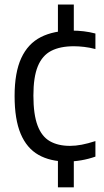

<svg xmlns="http://www.w3.org/2000/svg" viewBox="-20 -682 444 822"><path d="M267 9.5Q195 9.5 144.8 -19Q94.5 -47.5 68.5 -109.2Q42.5 -171 42.5 -271Q42.5 -371.5 71 -433.2Q99.5 -495 154.5 -523Q209.5 -551 288.5 -551Q313.5 -551 338.8 -548Q364 -545 388.5 -538.5V-472Q364 -478.5 340.5 -481.2Q317 -484 296 -484Q237.5 -484 199.2 -464.2Q161 -444.5 142 -398.5Q123 -352.5 123 -273Q123 -192 140.8 -144.8Q158.5 -97.5 193.5 -77.5Q228.5 -57.5 279.5 -57.5Q303.5 -57.5 329.8 -62.5Q356 -67.5 388.5 -78V-11.5Q358.5 -1 328 4.2Q297.5 9.5 267 9.5ZM228 120V-7.5H296V120ZM228 -535V-662.5H296V-535Z"/></svg>

Font: Encode Sans SC SemiCondensed
Style: Regular
Weight: 400
Width: 4
Designer: Multiple Designers
Foundry: Impallari Type
Version: Version 3.002